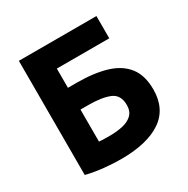

<svg xmlns="http://www.w3.org/2000/svg" viewBox="-159 -836 968 986"><g transform="rotate(-30 325.0 -343.0)"><path d="M283 7Q241 7 187.5 2Q134 -3 80 -16V-693H540V-561H229V-447H280Q383 -447 455.5 -425Q528 -403 566.5 -353.5Q605 -304 605 -221Q605 -106 521.5 -49.5Q438 7 283 7ZM291 -126Q332 -126 367.5 -133.5Q403 -141 425 -161.5Q447 -182 447 -220Q447 -280 401 -299Q355 -318 275 -318H229V-128Q240 -127 255.5 -126.5Q271 -126 291 -126Z"/></g></svg>

Font: Ubuntu Sans ExtraBold
Style: Regular
Weight: 800
Designer: Dalton Maag Ltd
Foundry: Dalton Maag Ltd
Version: Version 1.006; ttfautohint (v1.8.4.7-5d5b)